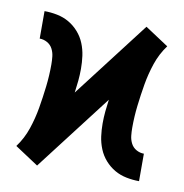

<svg xmlns="http://www.w3.org/2000/svg" viewBox="-66 -591 632 661"><g transform="rotate(10 250.0 -260.0)"><path d="M106 8 65 -19 24 -46Q47 -77 59.5 -114Q72 -151 78.5 -189Q85 -227 89.5 -265.5Q94 -304 94 -343Q94 -357 92.5 -371Q91 -385 84.5 -397.5Q78 -410 65.5 -417Q53 -424 39 -424V-520Q61 -520 83.5 -515.5Q106 -511 125 -500Q144 -489 159 -472Q174 -455 182.5 -434Q191 -413 194 -391Q197 -369 197 -346Q197 -325 195 -304Q193 -283 190 -262L394 -528L435 -501L476 -474Q453 -443 440.5 -406Q428 -369 421.5 -331Q415 -293 410.5 -254.5Q406 -216 406 -177Q406 -163 407.5 -149Q409 -135 415.5 -122.5Q422 -110 434.5 -103Q447 -96 461 -96V0Q439 0 416.5 -4.5Q394 -9 375 -20Q356 -31 341 -48Q326 -65 317.5 -86Q309 -107 306 -129Q303 -151 303 -174Q303 -195 305 -216Q307 -237 310 -258Z"/></g></svg>

Font: Zed Mono
Style: Bold
Weight: 700
Monospace: yes
Designer: Belleve Invis
Foundry: Belleve Invis
Version: Version 1.0.0; ttfautohint (v1.8.4)